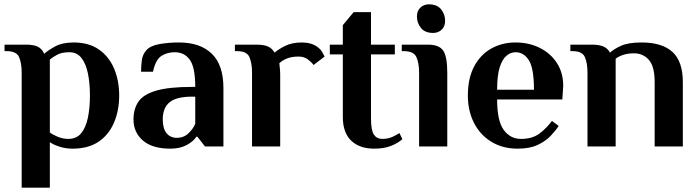

<svg xmlns="http://www.w3.org/2000/svg" viewBox="-20 -676 3226 886"><path d="M80 190V-340Q80 -385 68 -412.5Q56 -440 11 -440H1V-470H100Q134 -470 153.5 -461Q173 -452 184 -428Q202 -444 235 -462Q268 -480 320 -480Q390 -480 436.5 -447.5Q483 -415 506.5 -359.5Q530 -304 530 -235Q530 -167 506.5 -111Q483 -55 435.5 -22.5Q388 10 315 10Q282 10 253.5 0.5Q225 -9 210 -20V190ZM295 -35Q333 -35 354.5 -61Q376 -87 385.5 -132.5Q395 -178 395 -235Q395 -293 385.5 -338Q376 -383 355.5 -409Q335 -435 300 -435Q266 -435 245 -424Q224 -413 210 -401V-65Q222 -55 246 -45Q270 -35 295 -35Z M766 10Q683 10 639.5 -27.5Q596 -65 596 -125Q596 -173 618.5 -206.5Q641 -240 700 -257.5Q759 -275 866 -275H881Q881 -365 856 -400Q831 -435 786 -435Q752 -435 725 -418Q698 -401 686 -345H631Q631 -371 634.5 -398Q638 -425 656 -445Q674 -465 715.5 -472.5Q757 -480 806 -480Q904 -480 957.5 -428Q1011 -376 1011 -270V0H926L891 -45H886Q873 -24 842 -7Q811 10 766 10ZM796 -40Q829 -40 851 -62Q873 -84 881 -105V-230H866Q794 -230 762.5 -204Q731 -178 731 -125Q731 -83 748.5 -61.5Q766 -40 796 -40Z M1143 0V-340Q1143 -385 1131 -412.5Q1119 -440 1074 -440H1064V-470H1163Q1197 -470 1216.5 -461.5Q1236 -453 1247 -433Q1265 -449 1296.5 -464.5Q1328 -480 1373 -480Q1416 -480 1444 -460Q1461 -448 1469.5 -431Q1478 -414 1478 -415L1427 -376Q1418 -389 1400.5 -402Q1383 -415 1358 -415Q1326 -415 1304 -406Q1282 -397 1269 -384Q1271 -366 1272 -355Q1273 -344 1273 -336V0Z M1707 10Q1639 10 1600.5 -27Q1562 -64 1562 -136V-425H1502V-470H1562V-560L1612 -620H1692V-470H1802V-425H1692V-130Q1692 -74 1705.5 -54.5Q1719 -35 1744 -35Q1770 -35 1790 -44Q1810 -53 1823 -62L1837 -34Q1817 -16 1785 -3Q1753 10 1707 10Z M1979 -524Q1941 -524 1922.5 -547Q1904 -570 1904 -600Q1904 -626 1920 -641Q1936 -656 1959 -656Q1997 -656 2015.5 -633Q2034 -610 2034 -580Q2034 -554 2018 -539Q2002 -524 1979 -524ZM1914 0V-340Q1914 -385 1901.5 -412.5Q1889 -440 1844 -440H1834V-470H1954Q2007 -470 2025.5 -442Q2044 -414 2044 -340V0Z M2369 10Q2299 10 2247 -22Q2195 -54 2167 -109.5Q2139 -165 2139 -235Q2139 -315 2168 -369.5Q2197 -424 2247 -452Q2297 -480 2359 -480Q2421 -480 2471 -455Q2521 -430 2550 -385Q2579 -340 2579 -280L2575 -217H2274Q2274 -118 2304.5 -76.5Q2335 -35 2384 -35Q2436 -35 2468.5 -59Q2501 -83 2527 -118L2558 -95Q2544 -73 2520.5 -48.5Q2497 -24 2460.5 -7Q2424 10 2369 10ZM2274 -262H2444Q2444 -361 2420.5 -398Q2397 -435 2359 -435Q2337 -435 2317.5 -419Q2298 -403 2286 -365.5Q2274 -328 2274 -262Z M2691 0V-340Q2691 -385 2679 -412.5Q2667 -440 2622 -440H2612V-470H2711Q2745 -470 2764.5 -461.5Q2784 -453 2795 -433Q2813 -450 2846.5 -465Q2880 -480 2941 -480Q3035 -480 3083 -436.5Q3131 -393 3131 -296V0H3001V-297Q3001 -370 2974 -400Q2947 -430 2906 -430Q2878 -430 2856.5 -423Q2835 -416 2821 -405V0Z"/></svg>

Font: El Messiri
Style: Bold
Weight: 700
Designer: Mohamed Gaber
Foundry: Kief Type Foundry
Version: Version 2.020; ttfautohint (v1.8.3)